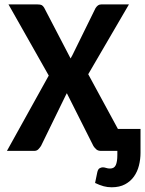

<svg xmlns="http://www.w3.org/2000/svg" viewBox="-20 -668 642 850"><path d="M370.6 -339.4 502 -97.2H602.1V8.3Q602.1 37.1 595.2 64.5Q588.4 91.8 573.2 113.3Q558.1 134.8 533.7 147.9Q509.3 161.1 474.1 161.1Q455.6 161.1 438.7 156.5Q421.9 151.9 400.9 142.1L410.6 95.2Q413.6 81.1 420.9 76.9Q428.2 72.8 435.1 72.8Q441.9 72.8 449.7 75.4Q457.5 78.1 467.3 78.1Q485.8 78.1 492.7 62.7Q499.5 47.4 499.5 18.1V0H427.2Q414.1 0 406.5 -6.6Q398.9 -13.2 393.6 -21.5L275.9 -255.4Q274.9 -252.9 273.4 -250.7Q272 -248.5 271 -246.1L161.6 -22Q156.2 -13.7 149.4 -6.8Q142.6 0 131.3 0H10.7L195.8 -333.5L17.6 -648.4H146.5Q159.2 -648.4 164.8 -645.3Q170.4 -642.1 175.3 -634.3L292.5 -409.2L300.3 -423.3L402.8 -631.8Q408.2 -640.1 414.1 -644.3Q419.9 -648.4 428.2 -648.4H550.8Z"/></svg>

Font: Carlito
Style: Bold
Weight: 700
Designer: Lukasz Dziedzic
Foundry: tyPoland Lukasz Dziedzic
Version: Version 1.104